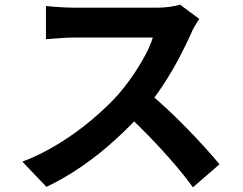

<svg xmlns="http://www.w3.org/2000/svg" viewBox="-20 -759 1040 823"><path d="M834 -678Q828 -669 816.5 -650Q805 -631 799 -615Q778 -568 747.5 -510Q717 -452 678.5 -393.5Q640 -335 597 -284Q541 -221 473.5 -159.5Q406 -98 331.5 -46.5Q257 5 179 42L76 -66Q157 -97 233 -144Q309 -191 374 -246Q439 -301 486 -353Q519 -391 548.5 -434Q578 -477 601 -519.5Q624 -562 635 -598Q625 -598 599 -598Q573 -598 538.5 -598Q504 -598 466 -598Q428 -598 393.5 -598Q359 -598 333 -598Q307 -598 296 -598Q275 -598 252 -596.5Q229 -595 208.5 -593.5Q188 -592 177 -591V-733Q192 -732 214 -730Q236 -728 258.5 -727Q281 -726 296 -726Q309 -726 337 -726Q365 -726 401 -726Q437 -726 475.5 -726Q514 -726 549.5 -726Q585 -726 611 -726Q637 -726 649 -726Q682 -726 709.5 -730Q737 -734 752 -739ZM610 -367Q649 -336 693 -295Q737 -254 780 -210Q823 -166 859.5 -125.5Q896 -85 921 -55L807 44Q770 -7 722.5 -62Q675 -117 622.5 -171.5Q570 -226 516 -275Z"/></svg>

Font: Noto Sans SC Thin
Style: Bold
Weight: 700
Version: Version 2.004-H2;hotconv 1.0.118;makeotfexe 2.5.65603